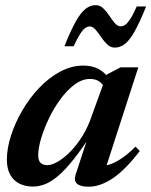

<svg xmlns="http://www.w3.org/2000/svg" viewBox="-20 -694 572 726"><path d="M266 -34 320 -198.5 332.5 -198Q292.5 -134.5 260.2 -93.8Q228 -53 201.2 -30Q174.5 -7 151 2.2Q127.5 11.5 104.5 11.5Q75.5 11.5 53.2 0.2Q31 -11 18.5 -33.5Q6 -56 6 -90.5Q6 -132.5 21.5 -181Q37 -229.5 64.2 -276.2Q91.5 -323 128 -361.5Q164.5 -400 207.2 -423Q250 -446 295.5 -446Q328.5 -446 353 -433Q377.5 -420 397.5 -390L376 -359.5Q370.5 -374.5 356.5 -385Q342.5 -395.5 320 -395.5Q290.5 -395.5 262 -374.2Q233.5 -353 208.5 -319Q183.5 -285 164.8 -245.8Q146 -206.5 135.2 -169.8Q124.5 -133 124.5 -107Q124.5 -87 133.5 -78.2Q142.5 -69.5 159.5 -69.5Q174.5 -69.5 195.2 -80.8Q216 -92 238.8 -113.5Q261.5 -135 282.5 -165.5Q303.5 -196 319 -234L383.5 -412L436 -439.5H503L373 -37.5L357.5 -66Q376.5 -65.5 398 -73.2Q419.5 -81 443.2 -97.5Q467 -114 492.5 -139.5L508.5 -123Q453.5 -51 406 -19.5Q358.5 12 315.5 12Q283.5 12 271 0.5Q258.5 -11 266 -34ZM532.5 -669.5Q508.5 -610 489.5 -576Q470.5 -542 452.5 -528Q434.5 -514 414 -514Q398 -514 385.5 -526Q373 -538 362.2 -554Q351.5 -570 341.2 -582Q331 -594 319.5 -594Q311 -594 302.2 -588Q293.5 -582 283 -565.8Q272.5 -549.5 258.5 -519H223.5Q247.5 -579 266.5 -612.8Q285.5 -646.5 303.5 -660.5Q321.5 -674.5 341.5 -674.5Q358 -674.5 370.5 -662.5Q383 -650.5 393.5 -634.5Q404 -618.5 414.2 -606.5Q424.5 -594.5 436.5 -594.5Q445.5 -594.5 454 -600.5Q462.5 -606.5 473 -622.8Q483.5 -639 497 -669.5Z"/></svg>

Font: Newsreader 24pt SemiBold
Style: Italic
Weight: 600
Italic angle: -17°
Designer: Hugues Gentile
Foundry: Production Type
Version: Version 1.003